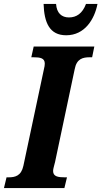

<svg xmlns="http://www.w3.org/2000/svg" viewBox="-40 -949 512 969"><path d="M294 -771C388 -771 437 -852 452 -929H394C376 -881 346 -861 308 -861C271 -861 246 -883 243 -929H180C183 -835 210 -771 294 -771ZM-20 0H285L298 -54H287C253 -54 228 -58 228 -86C228 -97 233 -111 238 -132L337 -600C347 -653 378 -660 414 -660H425L436 -714H130L118 -660H128C163 -660 186 -656 186 -628C186 -622 185 -611 180 -592L78 -112C67 -61 36 -54 3 -54H-7Z"/></svg>

Font: Noto Serif Condensed Extra
Style: Italic
Weight: 800
Width: 3
Italic angle: -12°
Designer: Monotype Design Team
Foundry: Monotype Imaging Inc.
Version: Version 1.901